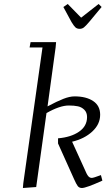

<svg xmlns="http://www.w3.org/2000/svg" viewBox="-20 -941 548 966"><path d="M95.2 4.9 97.2 -19 193.8 -702.1H128.9L133.8 -729H262.2L259.8 -702.1L219.2 -405.8Q267.6 -431.6 299.1 -443.8Q330.6 -456.1 355 -456.1Q413.6 -456.1 448.7 -432.6Q483.9 -409.2 483.9 -363.8Q483.9 -315.9 444.3 -279.3Q404.8 -242.7 342.8 -228L404.8 -91.8Q416 -64.5 423.6 -55.2Q431.2 -45.9 441.9 -45.9Q450.2 -45.9 487.8 -60.1L495.1 -32.2Q413.1 4.9 392.1 4.9Q378.9 4.9 371.3 -4.6Q363.8 -14.2 352.1 -41L272 -219.2V-245.1Q336.9 -250.5 377.4 -278.3Q418 -306.2 418 -352.1Q418 -375 404.3 -388.7Q390.6 -402.3 371.8 -406.2Q353 -410.2 326.2 -410.2Q280.8 -410.2 213.9 -372.1L162.1 0ZM298.8 -905.8 320.8 -920.9 388.2 -852.1 476.1 -920.9 491.2 -905.8 428.2 -830.1Q411.6 -810.5 402.3 -803.2Q393.1 -795.9 380.9 -795.9Q367.7 -795.9 359.6 -803.2Q351.6 -810.5 339.8 -830.1Z"/></svg>

Font: Dehuti Alt
Style: Italic
Weight: 400
Version: Version 1.2